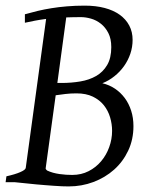

<svg xmlns="http://www.w3.org/2000/svg" viewBox="-20 -650 535 685"><path d="M269 -588.9Q254.4 -588.9 241.2 -588.6Q228 -588.4 216.3 -587.9L184.6 -354H200.2Q234.4 -354 266.4 -359.4Q298.3 -364.7 323 -378.9Q347.7 -393.1 362.3 -418Q377 -442.9 377 -481.9Q377 -511.7 366.5 -532.2Q356 -552.7 339.8 -565.4Q323.7 -578.1 304.7 -583.5Q285.6 -588.9 269 -588.9ZM252.9 -316.9Q231.4 -316.9 213.4 -314.7Q195.3 -312.5 178.7 -310.1L143.1 -50.8Q141.6 -46.9 148.4 -41.5Q157.7 -37.1 168.9 -33.9Q180.2 -30.8 192.1 -29.1Q204.1 -27.3 215.8 -26.6Q227.5 -25.9 237.8 -25.9Q270 -25.9 296.1 -39.3Q322.3 -52.7 340.8 -74.7Q359.4 -96.7 369.6 -125Q379.9 -153.3 379.9 -183.1Q379.9 -207.5 372.8 -231.4Q365.7 -255.4 350.6 -274.4Q335.4 -293.5 311.3 -305.2Q287.1 -316.9 252.9 -316.9ZM456.1 -200.2Q456.1 -152.3 437.5 -112.8Q418.9 -73.2 387.2 -44.9Q355.5 -16.6 313.5 -0.7Q271.5 15.1 225.1 15.1Q215.3 15.1 201.7 14.6Q188 14.2 172.6 12.9Q157.2 11.7 140.9 10.5Q124.5 9.3 108.9 7.8Q72.3 4.4 32.2 0H0L2.9 -21Q33.7 -27.8 52.2 -35.9Q70.8 -43.9 71.8 -50.8L144.5 -582.5Q122.6 -579.6 104.5 -576.2Q86.4 -572.8 68.8 -568.8V-599.1Q91.3 -605.5 114.7 -611.1Q138.2 -616.7 164.1 -620.8Q189.9 -625 219.2 -627.4Q248.5 -629.9 282.2 -629.9Q321.8 -629.9 353.3 -621.6Q384.8 -613.3 407 -597.4Q429.2 -581.5 441.2 -558.8Q453.1 -536.1 453.1 -507.8Q453.1 -482.4 445.1 -458.5Q437 -434.6 422.6 -414.3Q408.2 -394 388.4 -378.2Q368.7 -362.3 345.2 -353Q370.1 -347.2 390.4 -333.5Q410.6 -319.8 425.3 -300Q439.9 -280.3 448 -254.9Q456.1 -229.5 456.1 -200.2Z"/></svg>

Font: Gentium Plus Eur
Style: Italic
Weight: 400
Italic angle: -8°
Designer: J. Victor Gaultney, Annie Olsen, Iska Routamaa, Becca Hirsbrunner
Foundry: SIL International
Version: Version 5.000